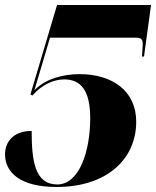

<svg xmlns="http://www.w3.org/2000/svg" viewBox="-27 -734 621 764"><path d="M198 10C400 10 515 -102 515 -250C515 -372 420 -439 290 -439C223 -439 153 -420 110 -375L172 -584H516C537 -584 541 -574 541 -558C541 -550 539 -526 538 -509H546L574 -714H200L94 -358L102 -354C144 -402 192 -418 229 -418C293 -418 332 -376 332 -264C332 -131 288 0 201 0C112 0 99 -93 99 -213C26 -213 -7 -169 -7 -120C-7 -49 52 10 198 10Z"/></svg>

Font: Noto Serif Display Black
Style: Italic
Weight: 900
Italic angle: -12°
Designer: Monotype Design Team
Foundry: Monotype Imaging Inc.
Version: Version 2.009